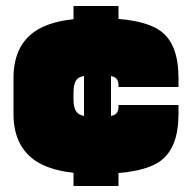

<svg xmlns="http://www.w3.org/2000/svg" viewBox="-20 -570 640 640"><path d="M225 50H375V-40L350 -85V-405L375 -455V-550H225V-455L260 -390V-90L225 -40ZM575 -190V-220H375V-215Q375 -193 360 -186.5Q345 -180 300 -180Q255 -180 240 -192Q225 -204 225 -240V-250H25V-190Q25 -90 90 -40Q155 10 300 10Q456 10 515.5 -34Q575 -78 575 -190ZM575 -310Q575 -423 515.5 -466.5Q456 -510 300 -510Q154 -510 89.5 -460.5Q25 -411 25 -310V-250H225V-260Q225 -297 239.5 -308.5Q254 -320 300 -320Q345 -320 360 -313.5Q375 -307 375 -285V-280H575Z"/></svg>

Font: Millimetre
Style: Extrablack
Weight: 900
Designer: Jérémy Landes
Version: Version 1.0